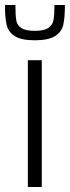

<svg xmlns="http://www.w3.org/2000/svg" viewBox="-32 -752 281 772"><path d="M80 -510H136V0H80ZM-12 -732H30Q30 -690 33.5 -670Q37 -650 54 -639Q71 -628 108 -628Q145 -628 162 -639.5Q179 -651 183 -671Q187 -691 187 -732H229Q229 -681 222.5 -652.5Q216 -624 189.5 -607Q163 -590 108 -590Q53 -590 27 -607Q1 -624 -5.5 -652.5Q-12 -681 -12 -732Z"/></svg>

Font: Saira SemiCondensed Light
Style: Regular
Weight: 300
Width: 4
Designer: Hector Gatti with collaboration of the Omnibus-Type team
Foundry: Omnibus-Type
Version: Version 0.072; ttfautohint (v1.8)